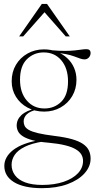

<svg xmlns="http://www.w3.org/2000/svg" viewBox="-20 -697 482 978"><path d="M193.5 261.5Q147 261.5 111 253.5Q75 245.5 50.8 230.5Q26.5 215.5 14.2 194.8Q2 174 2 148Q2 125 13.8 104.2Q25.5 83.5 48.5 66Q71.5 48.5 106.2 35.8Q141 23 187 16L220 7.5L201.5 23.5Q141.5 33 106 50.8Q70.5 68.5 54.8 92Q39 115.5 39 142.5Q39 172 56.2 195.5Q73.5 219 108.2 232Q143 245 195.5 245Q257 245 303.8 229.2Q350.5 213.5 376.8 185.8Q403 158 403 122.5Q403 104.5 394 89.5Q385 74.5 364.8 62.8Q344.5 51 310.8 42.8Q277 34.5 228 30Q178.5 26 146.8 17.5Q115 9 97 -2.5Q79 -14 72 -28.2Q65 -42.5 65 -57.5Q65 -88 89.2 -110.8Q113.5 -133.5 162 -144.5L171.5 -139.5Q132.5 -130.5 116.5 -114.8Q100.5 -99 100.5 -78.5Q100.5 -66 105.8 -55.2Q111 -44.5 127 -35.2Q143 -26 174.8 -18.5Q206.5 -11 259 -4.5Q312 2 347 12Q382 22 402.8 36.2Q423.5 50.5 432.5 69Q441.5 87.5 441.5 111Q441.5 151.5 410.5 186Q379.5 220.5 323.8 241Q268 261.5 193.5 261.5ZM205 -128.5Q158 -128.5 120.5 -148.8Q83 -169 61.2 -204Q39.5 -239 39.5 -283Q39.5 -330 61 -366.5Q82.5 -403 120 -424.2Q157.5 -445.5 204 -445.5Q239.5 -445.5 269.5 -433.8Q299.5 -422 322 -401.2Q344.5 -380.5 357 -352.2Q369.5 -324 369.5 -290.5Q369.5 -244.5 348 -207.8Q326.5 -171 289 -149.8Q251.5 -128.5 205 -128.5ZM206.5 -144.5Q257 -144.5 291.8 -178.5Q326.5 -212.5 326.5 -282.5Q326.5 -349 292.5 -389.5Q258.5 -430 202.5 -430Q152.5 -430 117.2 -395.5Q82 -361 82 -291Q82 -224.5 116.8 -184.5Q151.5 -144.5 206.5 -144.5ZM257.5 -428.5 243.5 -441Q283.5 -437.5 311.5 -437.8Q339.5 -438 359.2 -440Q379 -442 393.8 -444.2Q408.5 -446.5 421 -446.5Q431 -446.5 436.2 -441.5Q441.5 -436.5 441.5 -428Q441.5 -413.5 432.5 -404Q423.5 -394.5 410.5 -394.5Q400 -394.5 387.5 -399Q375 -403.5 358 -409.8Q341 -416 316.5 -421.2Q292 -426.5 257.5 -428.5ZM77.5 -511.5 193 -677H219.5L335.5 -511.5H315L195 -648H218.5L98 -511.5Z"/></svg>

Font: Newsreader 24pt ExtraLight
Style: Regular
Weight: 250
Designer: Hugues Gentile
Foundry: Production Type
Version: Version 1.003